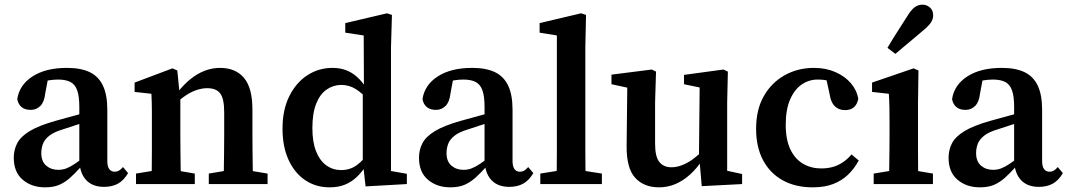

<svg xmlns="http://www.w3.org/2000/svg" viewBox="-20 -789 4578 823"><path d="M173 14Q116 14 77.5 -18.5Q39 -51 39 -113Q39 -147 54 -175.5Q69 -204 108 -227.5Q147 -251 218 -271Q244 -278 270.5 -285.5Q297 -293 323.5 -300Q350 -307 377 -314V-275Q343 -265 310.5 -254.5Q278 -244 248 -234Q211 -223 191 -207Q171 -191 164 -172Q157 -153 157 -133Q157 -97 178 -79Q199 -61 230 -61Q248 -61 264 -67Q280 -73 301 -87Q322 -101 353 -125L363 -73H326Q302 -46 280 -26.5Q258 -7 233.5 3.5Q209 14 173 14ZM426 12Q379 12 352 -14.5Q325 -41 321 -89L320 -92V-331Q320 -376 311 -401.5Q302 -427 282 -437.5Q262 -448 229 -448Q210 -448 188 -444.5Q166 -441 137 -431L189 -469L174 -389Q170 -352 153 -335Q136 -318 112 -318Q87 -318 72.5 -330Q58 -342 54 -364Q63 -425 119.5 -461.5Q176 -498 267 -498Q326 -498 364 -480Q402 -462 421 -422.5Q440 -383 440 -318V-99Q440 -75 448.5 -64Q457 -53 471 -53Q482 -53 490.5 -58Q499 -63 507 -73L529 -47Q511 -16 486 -2Q461 12 426 12Z M563 0V-45L667 -62H716L815 -45V0ZM629 0Q630 -25 630.5 -62.5Q631 -100 631 -140Q631 -180 631 -212V-265Q631 -292 631 -311.5Q631 -331 630.5 -349Q630 -367 629 -387L557 -395V-435L719 -496L740 -487L751 -376L753 -374V-212Q753 -180 753.5 -140Q754 -100 754.5 -62.5Q755 -25 756 0ZM875 0V-45L976 -62H1025L1127 -45V0ZM938 0Q939 -25 939.5 -62Q940 -99 940.5 -139Q941 -179 941 -212V-308Q941 -366 924 -388.5Q907 -411 868 -411Q847 -411 824 -403.5Q801 -396 778 -381Q755 -366 730 -342L723 -394H742Q768 -427 796.5 -450Q825 -473 857 -485.5Q889 -498 923 -498Q990 -498 1026 -455Q1062 -412 1062 -320V-212Q1062 -179 1062.5 -139Q1063 -99 1063.5 -62Q1064 -25 1065 0Z M1393 14Q1334 14 1288.5 -16.5Q1243 -47 1217 -103.5Q1191 -160 1191 -238Q1191 -318 1220 -376.5Q1249 -435 1297.5 -466.5Q1346 -498 1405 -498Q1437 -498 1462.5 -488.5Q1488 -479 1509.5 -460Q1531 -441 1551 -411H1577L1569 -350Q1533 -390 1504.5 -407.5Q1476 -425 1443 -425Q1409 -425 1380.5 -405.5Q1352 -386 1335.5 -345Q1319 -304 1319 -240Q1319 -180 1335 -140Q1351 -100 1379 -80Q1407 -60 1442 -60Q1481 -60 1510 -81.5Q1539 -103 1569 -145L1578 -84H1552Q1533 -53 1510 -31Q1487 -9 1458.5 2.5Q1430 14 1393 14ZM1547 10 1536 -88 1535 -90V-398L1540 -408L1539 -637L1460 -649V-690L1639 -732L1660 -725L1656 -586V-56L1724 -44V0Z M1910 14Q1853 14 1814.5 -18.5Q1776 -51 1776 -113Q1776 -147 1791 -175.5Q1806 -204 1845 -227.5Q1884 -251 1955 -271Q1981 -278 2007.5 -285.5Q2034 -293 2060.5 -300Q2087 -307 2114 -314V-275Q2080 -265 2047.5 -254.5Q2015 -244 1985 -234Q1948 -223 1928 -207Q1908 -191 1901 -172Q1894 -153 1894 -133Q1894 -97 1915 -79Q1936 -61 1967 -61Q1985 -61 2001 -67Q2017 -73 2038 -87Q2059 -101 2090 -125L2100 -73H2063Q2039 -46 2017 -26.5Q1995 -7 1970.5 3.5Q1946 14 1910 14ZM2163 12Q2116 12 2089 -14.5Q2062 -41 2058 -89L2057 -92V-331Q2057 -376 2048 -401.5Q2039 -427 2019 -437.5Q1999 -448 1966 -448Q1947 -448 1925 -444.5Q1903 -441 1874 -431L1926 -469L1911 -389Q1907 -352 1890 -335Q1873 -318 1849 -318Q1824 -318 1809.5 -330Q1795 -342 1791 -364Q1800 -425 1856.5 -461.5Q1913 -498 2004 -498Q2063 -498 2101 -480Q2139 -462 2158 -422.5Q2177 -383 2177 -318V-99Q2177 -75 2185.5 -64Q2194 -53 2208 -53Q2219 -53 2227.5 -58Q2236 -63 2244 -73L2266 -47Q2248 -16 2223 -2Q2198 12 2163 12Z M2296 0V-45L2402 -62H2451L2560 -45V0ZM2365 0Q2366 -35 2366.5 -70.5Q2367 -106 2367 -141.5Q2367 -177 2367 -212V-637L2293 -649V-690L2471 -732L2492 -725L2489 -586V-212Q2489 -177 2489 -141.5Q2489 -106 2489.5 -70.5Q2490 -35 2491 0Z M2805 14Q2740 14 2702.5 -27Q2665 -68 2666 -165L2669 -437L2698 -407L2601 -428V-469L2774 -491L2792 -482L2788 -350V-173Q2788 -118 2806 -95Q2824 -72 2858 -72Q2881 -72 2905 -81.5Q2929 -91 2952.5 -108.5Q2976 -126 2997 -148L3012 -104H2991Q2967 -67 2937.5 -40.5Q2908 -14 2875 0Q2842 14 2805 14ZM2988 9 2978 -107 2976 -108 2979 -414 2912 -428V-468L3081 -491L3100 -482L3097 -350V-57L3161 -43V0Z M3464 14Q3389 14 3334.5 -16.5Q3280 -47 3250.5 -103Q3221 -159 3221 -237Q3221 -319 3254 -377Q3287 -435 3343.5 -466.5Q3400 -498 3469 -498Q3520 -498 3561 -480Q3602 -462 3627.5 -432Q3653 -402 3659 -365Q3654 -341 3640 -329Q3626 -317 3602 -317Q3575 -317 3558 -334Q3541 -351 3536 -386L3518 -468L3580 -425Q3557 -437 3533.5 -442.5Q3510 -448 3485 -448Q3447 -448 3416 -426.5Q3385 -405 3366.5 -362Q3348 -319 3348 -254Q3348 -190 3368 -148.5Q3388 -107 3422.5 -87Q3457 -67 3500 -67Q3526 -67 3548.5 -73Q3571 -79 3591.5 -92.5Q3612 -106 3630 -127L3661 -101Q3642 -66 3615.5 -40.5Q3589 -15 3552 -0.5Q3515 14 3464 14Z M3725 0V-45L3829 -62H3878L3979 -45V0ZM3790 0Q3791 -25 3791.5 -62.5Q3792 -100 3792.5 -140Q3793 -180 3793 -212V-260Q3793 -300 3792.5 -328.5Q3792 -357 3790 -387L3718 -395V-435L3896 -496L3917 -487L3915 -350V-212Q3915 -180 3915 -140Q3915 -100 3915.5 -62.5Q3916 -25 3917 0ZM3784 -584Q3796 -604 3808.5 -624.5Q3821 -645 3836 -668Q3851 -691 3868 -718Q3885 -746 3900 -757.5Q3915 -769 3934 -769Q3952 -769 3966 -757Q3980 -745 3980 -723Q3980 -706 3969 -690.5Q3958 -675 3933 -655Q3910 -635 3890.5 -619Q3871 -603 3853.5 -588Q3836 -573 3818 -558Z M4180 14Q4123 14 4084.5 -18.5Q4046 -51 4046 -113Q4046 -147 4061 -175.5Q4076 -204 4115 -227.5Q4154 -251 4225 -271Q4251 -278 4277.5 -285.5Q4304 -293 4330.5 -300Q4357 -307 4384 -314V-275Q4350 -265 4317.5 -254.5Q4285 -244 4255 -234Q4218 -223 4198 -207Q4178 -191 4171 -172Q4164 -153 4164 -133Q4164 -97 4185 -79Q4206 -61 4237 -61Q4255 -61 4271 -67Q4287 -73 4308 -87Q4329 -101 4360 -125L4370 -73H4333Q4309 -46 4287 -26.5Q4265 -7 4240.5 3.5Q4216 14 4180 14ZM4433 12Q4386 12 4359 -14.5Q4332 -41 4328 -89L4327 -92V-331Q4327 -376 4318 -401.5Q4309 -427 4289 -437.5Q4269 -448 4236 -448Q4217 -448 4195 -444.5Q4173 -441 4144 -431L4196 -469L4181 -389Q4177 -352 4160 -335Q4143 -318 4119 -318Q4094 -318 4079.5 -330Q4065 -342 4061 -364Q4070 -425 4126.5 -461.5Q4183 -498 4274 -498Q4333 -498 4371 -480Q4409 -462 4428 -422.5Q4447 -383 4447 -318V-99Q4447 -75 4455.5 -64Q4464 -53 4478 -53Q4489 -53 4497.5 -58Q4506 -63 4514 -73L4536 -47Q4518 -16 4493 -2Q4468 12 4433 12Z"/></svg>

Font: Source Serif 4 18pt SemiBold
Style: Regular
Weight: 600
Designer: Frank Grießhammer
Foundry: Adobe Systems Incorporated
Version: Version 4.004;hotconv 1.0.116;makeotfexe 2.5.65601